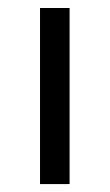

<svg xmlns="http://www.w3.org/2000/svg" viewBox="-20 -465 279 485"><path d="M81.1 0V-444.8H155.8V0Z"/></svg>

Font: CMU Sans Serif
Style: Medium
Weight: 500
Version: Version 0.7.0